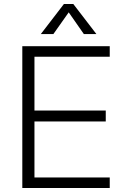

<svg xmlns="http://www.w3.org/2000/svg" viewBox="-20 -944 625 964"><path d="M92 -712H531V-659H153V-389H511V-334H153V-53H531V0H92ZM185 -773 301 -924H348L464 -773H401L325 -882L248 -773Z"/></svg>

Font: Muli Light
Style: Regular
Weight: 300
Designer: Vernon Adams
Foundry: Vernon Adams
Version: Version 2.100